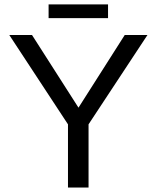

<svg xmlns="http://www.w3.org/2000/svg" viewBox="-20 -846 707 866"><path d="M379.4 -285.2V0H286.6V-285.2L22 -688H124.5L334 -360.4L542.5 -688H645ZM199.2 -826.2H467.3V-764.2H199.2Z"/></svg>

Font: Arimo Nerd Font
Style: Regular
Weight: 400
Designer: Steve Matteson
Foundry: Monotype Imaging Inc.
Version: Version 1.33;Nerd Fonts 3.2.1